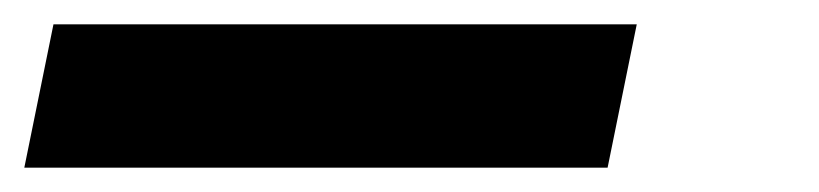

<svg xmlns="http://www.w3.org/2000/svg" viewBox="-54 30 674 158"><path d="M-34 168 -10 50H470L446 168Z"/></svg>

Font: TypoPRO Source Code Pro
Style: Italic
Weight: 900
Italic angle: -11°
Monospace: yes
Designer: Paul D. Hunt, Teo Tuominen
Foundry: Adobe Systems Incorporated
Version: Version 1.030;PS 1.0;hotconv 1.0.84;makeotf.lib2.5.63406